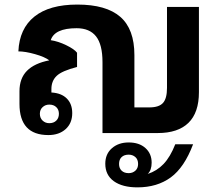

<svg xmlns="http://www.w3.org/2000/svg" viewBox="-20 -580 962 837"><path d="M847.2 -178.2Q847.2 -88.9 801.5 -44.4Q755.9 0 668 0H426.8V-309.1Q426.8 -385.7 398.7 -421.4Q370.6 -457 314 -457Q217.8 -457 201.2 -404.8Q233.9 -399.9 269 -382.8Q304.2 -365.7 315.9 -350.1V-288.1Q249.5 -271 226.8 -249Q204.1 -227.1 204.1 -191.9V-176.8Q247.6 -174.3 271.2 -150.6Q294.9 -127 294.9 -86.9Q294.9 -43 266.1 -17.1Q237.3 8.8 190.9 8.8Q64.9 8.8 64.9 -127V-182.1Q64.9 -238.3 97.4 -271.2Q129.9 -304.2 194.8 -316.9Q175.3 -332 132.6 -344Q89.8 -356 60.1 -356Q64.5 -455.1 129.9 -507.6Q195.3 -560.1 316.9 -560.1Q442.9 -560.1 504.4 -506.6Q565.9 -453.1 565.9 -339.8V-111.8H630.9Q672.9 -111.8 690.4 -131.1Q708 -150.4 708 -196.8V-549.8H847.2ZM236.8 -84Q236.8 -102.1 225.3 -113Q213.9 -124 194.8 -124Q177.7 -124 165.8 -113Q153.8 -102.1 153.8 -84Q153.8 -65.4 165.8 -54.2Q177.7 -43 194.8 -43Q213.9 -43 225.3 -54.2Q236.8 -65.4 236.8 -84ZM579.1 236.8Q513.7 236.8 476.3 210Q439 183.1 439 133.8Q439 91.3 467.8 66.2Q496.6 41 541 41Q586.9 41 614 65.4Q641.1 89.8 641.1 128.9Q641.1 162.1 624 178.2Q663.6 165.5 692.9 135Q722.2 104.5 744.1 48.8H821.8Q783.7 149.9 724.4 193.4Q665 236.8 579.1 236.8ZM499 134.8Q499 153.3 510.3 164.1Q521.5 174.8 541 174.8Q558.1 174.8 570.1 164.1Q582 153.3 582 134.8Q582 115.2 570.1 104.7Q558.1 94.2 541 94.2Q521.5 94.2 510.3 104.7Q499 115.2 499 134.8Z"/></svg>

Font: Droid Sans Thai
Style: Bold
Weight: 700
Designer: Steve Matteson
Foundry: Ascender Corporation
Version: Version 1.00